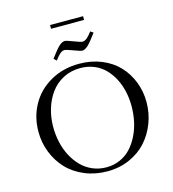

<svg xmlns="http://www.w3.org/2000/svg" viewBox="-141 -1117 1120 1240"><g transform="rotate(-15 419.0 -496.5)"><path d="M58.1 -354Q58.1 -452.1 103 -533.2Q147.9 -614.3 232.4 -662.6Q316.9 -710.9 424.8 -710.9Q505.9 -710.9 573.7 -683.1Q641.6 -655.3 686.8 -607.4Q731.9 -559.6 757.1 -495.6Q782.2 -431.6 782.2 -359.9Q782.2 -286.6 756.8 -220Q731.4 -153.3 686 -102.8Q640.6 -52.2 572.8 -22.2Q504.9 7.8 424.8 7.8Q342.8 7.8 273.2 -21.2Q203.6 -50.3 157 -99.6Q110.4 -148.9 84.2 -214.8Q58.1 -280.8 58.1 -354ZM158.2 -358.9Q158.2 -307.1 169.2 -257.6Q180.2 -208 202.6 -164.8Q225.1 -121.6 256.6 -89.1Q288.1 -56.6 331.3 -37.8Q374.5 -19 424.8 -19Q474.1 -19 516.6 -38.1Q559.1 -57.1 589.1 -90.1Q619.1 -123 640.4 -166.5Q661.6 -210 671.9 -259Q682.1 -308.1 682.1 -359.9Q682.1 -409.7 671.9 -456.5Q661.6 -503.4 640.4 -544.4Q619.1 -585.4 589.1 -616.2Q559.1 -647 516.6 -664.6Q474.1 -682.1 424.8 -682.1Q361.8 -682.1 310.5 -655.3Q259.3 -628.4 226.3 -583.3Q193.4 -538.1 175.8 -480.5Q158.2 -422.9 158.2 -358.9ZM273.9 -784.2Q316.4 -841.8 336.7 -859.4Q356.9 -877 374 -877Q384.8 -877 428.7 -859.9Q472.7 -842.8 483.9 -842.8Q498.5 -842.8 513.4 -854.7Q528.3 -866.7 548.8 -894L567.9 -880.9Q525.4 -822.8 504.9 -804.9Q484.4 -787.1 467.8 -787.1Q457 -787.1 412.6 -804Q368.2 -820.8 356.9 -820.8Q342.3 -820.8 327.6 -808.6Q313 -796.4 292 -768.1ZM309.1 -976.1V-1001H529.8V-976.1Z"/></g></svg>

Font: Dehuti
Style: Bold
Weight: 700
Version: Version 1.2